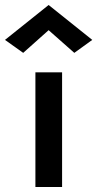

<svg xmlns="http://www.w3.org/2000/svg" viewBox="-62 -750 390 770"><path d="M187 -460H80V0H187ZM236 -538 308 -590 133 -730 -42 -590 31 -538 133 -629Z"/></svg>

Font: NM-font
Style: Medium
Weight: 500
Designer: ""
Foundry: ""
Version: ""